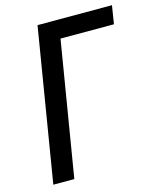

<svg xmlns="http://www.w3.org/2000/svg" viewBox="-111 -813 735 892"><g transform="rotate(-15 256.5 -367.5)"><path d="M34 0 155 -735H513L499 -647H242L135 0Z"/></g></svg>

Font: Iosevka Semibold Oblique
Style: Regular
Weight: 600
Italic angle: -9°
Monospace: yes
Designer: Belleve Invis
Foundry: Belleve Invis
Version: Version 32.5.0; ttfautohint (v1.8.4)